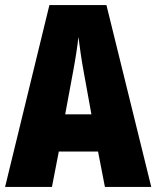

<svg xmlns="http://www.w3.org/2000/svg" viewBox="-20 -734 614 754"><path d="M392 0H574L398 -714H174L0 0H184L211 -139H365ZM310 -445 339 -285H236L266 -447C276 -500 284 -551 288 -589C293 -549 300 -498 310 -445Z"/></svg>

Font: Noto Sans Telugu ExtraCondensed Black
Style: Regular
Weight: 900
Width: 2
Designer: Jelle Bosma - Monotype Design Team
Foundry: Monotype Imaging Inc.
Version: Version 2.005